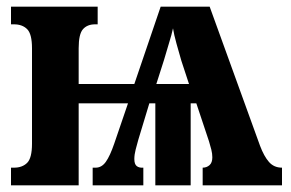

<svg xmlns="http://www.w3.org/2000/svg" viewBox="-20 -556 873 576"><path d="M13 0V-53H22Q47 -53 61.5 -67.5Q76 -82 76 -125V-411Q76 -454 61.5 -468.5Q47 -483 22 -483H13V-536H273V-483H265Q242 -483 229 -468.5Q216 -454 216 -411V-304H383L462 -536H609L760 -119Q772 -87 787 -70Q802 -53 826 -53V0H588V-53Q600 -53 608.5 -60.5Q617 -68 617 -84Q617 -95 614 -107Q611 -119 607 -132L569 -246H552V0H446V-246H428L395 -137Q391 -123 387 -107.5Q383 -92 383 -79Q383 -63 390.5 -57.5Q398 -52 410 -53V0H258V-53H267Q285 -53 297.5 -70.5Q310 -88 323 -126L364 -246H216V0ZM449 -304H547L524 -374Q517 -398 509.5 -425Q502 -452 499 -471Q495 -452 487 -426.5Q479 -401 472 -376Z"/></svg>

Font: Noto Serif ExtraCondensed ExtraBold
Style: Regular
Weight: 800
Width: 2
Designer: Monotype Design Team
Foundry: Monotype Imaging Inc.
Version: Version 2.013; ttfautohint (v1.8.4.7-5d5b)